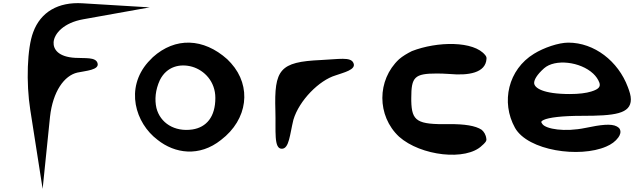

<svg xmlns="http://www.w3.org/2000/svg" viewBox="-20 -943 4103 1225"><path d="M252 262 299 -197C317 -360 390 -461 474 -480C524 -491 617 -496 602 -541C590 -580 522 -570 459 -574C353 -580 319 -628 322 -674C326 -729 387 -798 511 -820L935 -896L507 -922C351 -932 239 -866 192 -738C153 -637 146 -414 173 -243Z M925 -547C777 -380 843 -158 985 -51C1095 37 1252 60 1390 -50C1562 -181 1587 -392 1454 -540C1446 -548 1438 -557 1430 -565C1278 -701 1098 -707 955 -578C945 -568 935 -558 925 -547ZM1000 -432C1044 -520 1130 -539 1207 -517C1284 -494 1354 -423 1354 -318C1354 -197 1297 -131 1208 -117C1093 -100 1002 -159 978 -254C966 -307 971 -369 1000 -432Z M1779 6C1825 5 1829 -85 1852 -179C1889 -303 2017 -431 2121 -462C2171 -480 2255 -498 2235 -541C2218 -582 2141 -565 2027 -560C1764 -548 1729 -500 1737 -237C1741 -110 1725 8 1779 6Z M2526 -71C2664 52 2955 86 3056 -15C3063 -21 3071 -28 3076 -35C3081 -41 3085 -49 3083 -57C3080 -85 3067 -103 3053 -115C3014 -141 2943 -152 2845 -151C2641 -148 2607 -169 2604 -299V-318C2604 -451 2624 -474 2767 -474C2790 -474 2818 -473 2848 -471C2968 -460 3079 -477 3084 -568C3085 -576 3082 -584 3076 -591C3004 -683 2770 -680 2608 -617C2578 -602 2549 -585 2526 -565C2384 -432 2384 -204 2526 -71Z M3848 -8C3881 -22 3907 -41 3925 -66C3936 -81 3944 -101 3934 -120C3930 -127 3923 -132 3916 -136C3880 -156 3812 -147 3716 -127C3581 -99 3464 -120 3441 -151C3430 -165 3431 -169 3449 -178C3481 -193 3564 -204 3693 -204C3900 -204 4005 -216 4005 -309C4005 -333 3997 -358 3986 -387C3924 -553 3772 -671 3606 -671C3544 -671 3450 -639 3387 -600C3223 -500 3174 -292 3266 -127C3349 19 3678 66 3848 -8ZM3765 -473C3783 -456 3796 -437 3804 -416C3812 -393 3805 -375 3752 -359C3720 -349 3673 -343 3616 -343C3445 -343 3388 -382 3388 -414C3388 -434 3405 -466 3451 -507C3521 -569 3683 -550 3765 -473Z"/></svg>

Font: Venom Sans
Style: Bd
Weight: 700
Version: Version 1.001